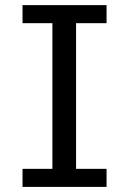

<svg xmlns="http://www.w3.org/2000/svg" viewBox="-20 -733 516 753"><path d="M397.9 -712.9V-642.1H278.3V-70.8H397.9V0H68.4V-70.8H185.5V-642.1H68.4V-712.9Z"/></svg>

Font: Andika APac
Style: Regular
Weight: 400
Designer: Victor Gaultney, Annie Olsen, Julie Remington, Don Collingsworth, Eric Hays, Becca Hirsbrunner
Foundry: SIL International
Version: Version 5.000